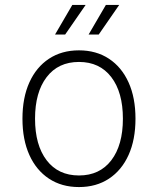

<svg xmlns="http://www.w3.org/2000/svg" viewBox="-20 -746 640 778"><path d="M300 12Q230 12 178.5 -22Q127 -56 99 -118Q71 -180 71 -265Q71 -350 99 -412Q127 -474 178.5 -508Q230 -542 300 -542Q370 -542 421.5 -508Q473 -474 501 -412Q529 -350 529 -265Q529 -180 501 -118Q473 -56 421.5 -22Q370 12 300 12ZM300 -35Q384 -35 431 -96.5Q478 -158 478 -265Q478 -372 431 -433.5Q384 -495 300 -495Q216 -495 169 -433.5Q122 -372 122 -265Q122 -158 169 -96.5Q216 -35 300 -35ZM203 -606 273 -726H327L244 -606ZM339 -606 409 -726H463L380 -606Z"/></svg>

Font: Geist Mono UltraLight
Style: Regular
Weight: 200
Monospace: yes
Designer: Basement.studio, Andrés Briganti, Mateo Zaragoza
Foundry: Basement.studio, Vercel, Andrés Briganti, Guido Ferreyra, Mateo Zaragoza
Version: Version 1.400; ttfautohint (v1.8.4.7-5d5b)